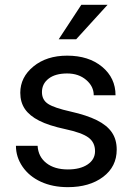

<svg xmlns="http://www.w3.org/2000/svg" viewBox="-20 -770 556 800"><path d="M376 -140.1Q376 -176.8 348.4 -197Q320.8 -217.3 252.2 -231.9Q183.6 -246.6 143.3 -267.1Q103 -287.6 83.7 -315.9Q64.5 -344.2 64.5 -383.3Q64.5 -448.2 119.4 -493.2Q174.3 -538.1 259.8 -538.1Q349.6 -538.1 405.5 -491.7Q461.4 -445.3 461.4 -373H370.6Q370.6 -410.2 339.1 -437Q307.6 -463.9 259.8 -463.9Q210.4 -463.9 182.6 -442.4Q154.8 -420.9 154.8 -386.2Q154.8 -353.5 180.7 -336.9Q206.5 -320.3 274.2 -305.2Q341.8 -290 383.8 -269Q425.8 -248 446 -218.5Q466.3 -189 466.3 -146.5Q466.3 -75.7 409.7 -33Q353 9.8 262.7 9.8Q199.2 9.8 150.4 -12.7Q101.6 -35.2 74 -75.4Q46.4 -115.7 46.4 -162.6H136.7Q139.2 -117.2 173.1 -90.6Q207 -64 262.7 -64Q314 -64 345 -84.7Q376 -105.5 376 -140.1ZM318.8 -750H428.2L297.4 -606.4H224.6Z"/></svg>

Font: Roboto
Style: Regular
Weight: 400
Designer: Google
Version: Version 2.001047; 2015